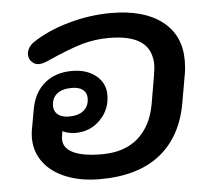

<svg xmlns="http://www.w3.org/2000/svg" viewBox="-46 -634 759 693"><g transform="rotate(-5 333.0 -287.0)"><path d="M57 -159Q57 -174 59 -186L73 -264Q84 -323 123 -355.5Q162 -388 222 -388Q275 -388 308.5 -361Q342 -334 342 -291Q342 -238 305.5 -201Q269 -164 216 -164Q203 -164 189.5 -167Q176 -170 169 -175L166 -157Q165 -154 165 -145Q165 -113 200.5 -96Q236 -79 304 -79Q386 -79 435 -122Q484 -165 498 -243L515 -342Q520 -374 520 -383Q520 -440 481.5 -467.5Q443 -495 365 -495Q315 -495 268.5 -482Q222 -469 137 -431Q119 -423 105 -423Q91 -423 80 -434Q69 -445 69 -461Q69 -473 76 -484.5Q83 -496 95 -504Q150 -541 227 -562.5Q304 -584 380 -584Q499 -584 565 -533Q631 -482 631 -391Q631 -362 627 -342L609 -239Q588 -118 507.5 -54Q427 10 289 10Q221 10 168 -11Q115 -32 86 -70.5Q57 -109 57 -159ZM270 -285Q270 -305 256 -316Q242 -327 216 -327Q181 -327 162 -311.5Q143 -296 143 -267Q143 -248 157.5 -236.5Q172 -225 197 -225Q232 -225 251 -241Q270 -257 270 -285Z"/></g></svg>

Font: Kodchasan SemiBold
Style: Italic
Weight: 600
Italic angle: -10°
Version: Version 1.000; ttfautohint (v1.6)